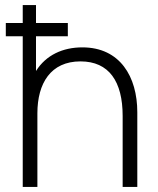

<svg xmlns="http://www.w3.org/2000/svg" viewBox="-20 -740 624 760"><path d="M306 -552.5C229 -552.5 162.5 -522.5 122.5 -459V-596.5H248.5V-649H122.5V-720H70V-649H3V-596.5H70V0H128V-291.5C128 -410.5 181 -497 298.5 -497C411.5 -497 465.5 -417.5 465.5 -281V0H523.5V-295.5C523.5 -436.5 455 -552.5 306 -552.5Z"/></svg>

Font: Hauora Light
Style: Regular
Weight: 300
Designer: Wayne Shih
Foundry: WCYS
Version: Version 1.001;hotconv 1.0.109;makeotfexe 2.5.65596